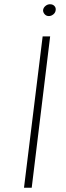

<svg xmlns="http://www.w3.org/2000/svg" viewBox="-20 -876 308 896"><path d="M179 -706H214L128 0H92ZM181 -828Q182 -840 192.5 -848.5Q203 -857 215 -856Q226 -856 233.5 -848.5Q241 -841 240 -830Q239 -817 229 -809Q219 -801 208 -801Q196 -801 188.5 -809.5Q181 -818 181 -828Z"/></svg>

Font: Josefin Sans ExtraLight
Style: Italic
Weight: 250
Italic angle: -7°
Designer: Santiago Orozco
Foundry: Typemade
Version: Version 2.000